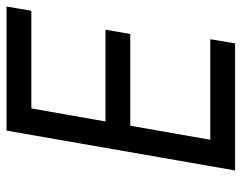

<svg xmlns="http://www.w3.org/2000/svg" viewBox="-96 -644 740 588"><g transform="rotate(-90 274.0 -350.0)"><path d="M46 0H435L448 -76H140L183 -321H464L477 -397H196L236 -624H535L548 -700H168Z"/></g></svg>

Font: Fixel Text 20240404
Style: Italic
Weight: 400
Width: 4
Italic angle: -10°
Designer: AlfaBravo + MacPaw
Foundry: Kyrylo Tkachov, Marchela Mozhyna, Serhii Makarenko, Maria Weinstein, Zakhar Kryvoshyya
Version: Version 1.211;Glyphs 3.2 (3225)